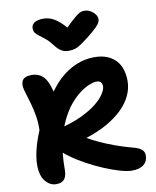

<svg xmlns="http://www.w3.org/2000/svg" viewBox="-106 -1080 950 1172"><g transform="rotate(-10 369.5 -493.5)"><path d="M146.6 13Q108 13 79.7 -21.6Q51.4 -56.2 51.4 -122Q51.4 -162.8 63.9 -214.9Q76.4 -267 102.4 -329.4Q103.6 -379 96.8 -418.8Q90 -458.6 78.9 -498.1Q67.8 -537.6 53.4 -584.4Q42 -623.6 55.6 -646.5Q69.2 -669.4 112 -669.4Q162 -669.4 190.7 -634.5Q219.4 -599.6 236 -511.6L207.2 -513Q243.8 -574.6 290.8 -618.7Q337.8 -662.8 393.3 -686.4Q448.8 -710 507.8 -710Q554.6 -710 588 -696.3Q621.4 -682.6 642.9 -658.6Q664.4 -634.6 674.3 -602.3Q684.2 -570 684.2 -532.8Q684.2 -487 664.1 -443.2Q644 -399.4 604.4 -360.5Q564.8 -321.6 507.8 -289.1Q450.8 -256.6 376.2 -232.8Q434 -200.2 500.5 -173.6Q567 -147 633.8 -128.8Q682 -117 698.5 -102.3Q715 -87.6 715 -65.4Q715 -29.4 689.8 -8.7Q664.6 12 615.8 12Q589 12 544.3 -0.6Q499.6 -13.2 447.3 -35.2Q395 -57.2 343.5 -85.3Q292 -113.4 249.6 -144.4Q207.2 -175.4 183.2 -206.4Q172.2 -222.4 172.3 -245.9Q172.4 -269.4 183.2 -289.6Q194 -309.8 213.4 -314.6Q302.4 -335.8 363.3 -364.7Q424.2 -393.6 461.2 -423.9Q498.2 -454.2 514.6 -481.1Q531 -508 531 -525.4Q531 -542.2 522.8 -551.6Q514.6 -561 494.8 -561Q479 -561 452.4 -550.7Q425.8 -540.4 393.9 -517.3Q362 -494.2 330.2 -456.3Q298.4 -418.4 271.9 -363.5Q245.4 -308.6 229.1 -234.8Q212.8 -161 212.8 -65.6Q212.8 -38.4 205.6 -20.9Q198.4 -3.4 183.9 4.8Q169.4 13 146.6 13ZM498.6 -999.6Q518.4 -999.6 535.6 -989.6Q552.8 -979.6 564 -964.8Q575.2 -950 575.2 -934.8Q575.2 -925.6 570.3 -914.8Q565.4 -904 547.2 -885.5Q529 -867 487.4 -834.2Q458.8 -812.6 439.7 -799.5Q420.6 -786.4 403.2 -780.8Q385.8 -775.2 361.8 -775.2Q336.6 -775.2 317.1 -787.2Q297.6 -799.2 279.2 -823.8Q257 -853.2 237.1 -869.6Q217.2 -886 201.9 -897Q186.6 -908 177.8 -919.3Q169 -930.6 169 -949.4Q169 -971 188.6 -983.3Q208.2 -995.6 242.8 -995.6Q267.6 -995.6 291.6 -986.2Q315.6 -976.8 343.7 -952.2Q371.8 -927.6 407.6 -882L345.8 -883.4Q387.2 -925.4 412.6 -948.7Q438 -972 453.2 -983.2Q468.4 -994.4 478.3 -997Q488.2 -999.6 498.6 -999.6Z"/></g></svg>

Font: Shantell Sans Light
Style: Regular
Weight: 300
Designer: Stephen Nixon, Anya Danilova, Shantell Martin
Foundry: Arrow Type
Version: Version 1.011;[c5ecc13dd]